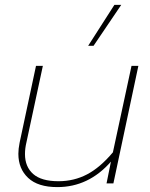

<svg xmlns="http://www.w3.org/2000/svg" viewBox="-20 -749 613 784"><path d="M447 -729H475L362 -562H340ZM55 -121Q55 -141 60 -166L127 -480H155L88 -168Q82 -143 82 -120Q82 -68 115.5 -38.5Q149 -9 219 -9Q282 -9 335.5 -37Q389 -65 441 -127L517 -480H545L443 0H415L433 -89Q342 15 214 15Q135 15 95 -22.5Q55 -60 55 -121Z"/></svg>

Font: Prompt Thin
Style: Italic
Weight: 250
Italic angle: -12°
Designer: Katatrad Team
Foundry: CadsonDemak
Version: Version 1.001